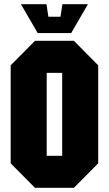

<svg xmlns="http://www.w3.org/2000/svg" viewBox="-20 -896 520 917"><path d="M31 -116V-584L147 -701H333L449 -584V-116L333 1H147ZM203 -548V-152H277V-548ZM278 -876H400L320 -738H160L80 -876H202L211 -816H269Z"/></svg>

Font: Tektur Condensed
Style: Bold
Weight: 700
Width: 3
Designer: Adam Jagosz
Foundry: Adam Jagosz
Version: Version 1.005;gftools[0.9.30]